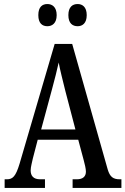

<svg xmlns="http://www.w3.org/2000/svg" viewBox="-20 -932 622 952"><path d="M365 -802C388 -802 410 -816 410 -857C410 -898 388 -912 365 -912C340 -912 319 -898 319 -857C319 -816 340 -802 365 -802ZM215 -802C238 -802 261 -816 261 -857C261 -898 238 -912 215 -912C190 -912 170 -898 170 -857C170 -816 190 -802 215 -802ZM3 0H203V-43H179C145 -43 132 -61 132 -87C132 -105 140 -131 143 -147L167 -239H368L395 -138C400 -120 406 -95 406 -81C406 -57 391 -43 361 -43H340V0H582V-43H574C541 -43 525 -55 514 -92L338 -714H251L77 -120C58 -57 43 -43 14 -43H3ZM184 -290 238 -490C251 -538 263 -585 271 -622C278 -584 290 -538 304 -481L354 -290Z"/></svg>

Font: Noto Serif Ethiopic ExtraCondensed Medium
Style: Regular
Weight: 500
Width: 2
Designer: Monotype Design Team
Foundry: Monotype Imaging Inc.
Version: Version 2.102